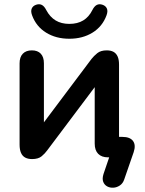

<svg xmlns="http://www.w3.org/2000/svg" viewBox="-20 -731 674 892"><path d="M557 103Q551 121 537 130.5Q523 140 507 141Q491 142 478 135Q465 128 459.5 113.5Q454 99 461 77L506 -55V0H482Q452 0 436 -16.5Q420 -33 420 -64V-362H447L199 -32Q189 -18 173.5 -5Q158 8 129 8Q110 8 97 1Q84 -6 77.5 -21Q71 -36 71 -59V-437Q71 -466 86 -481.5Q101 -497 128 -497Q155 -497 169.5 -481.5Q184 -466 184 -437V-128H158L405 -457Q416 -471 432 -484Q448 -497 476 -497Q495 -497 507.5 -490Q520 -483 526.5 -468.5Q533 -454 533 -431V-84L521 -95H549Q584 -95 598 -76Q612 -57 601 -24ZM302 -551Q240 -551 194 -579.5Q148 -608 129 -660Q122 -679 127.5 -691.5Q133 -704 148 -709Q163 -714 174.5 -708Q186 -702 195 -684Q212 -652 238.5 -636Q265 -620 302 -620Q340 -620 366.5 -636Q393 -652 409 -684Q418 -702 429.5 -708Q441 -714 456 -709Q471 -704 476.5 -691.5Q482 -679 475 -660Q456 -608 410 -579.5Q364 -551 302 -551Z"/></svg>

Font: Nunito
Style: Bold
Weight: 700
Designer: Vernon Adams
Foundry: Vernon Adams
Version: Version 3.602